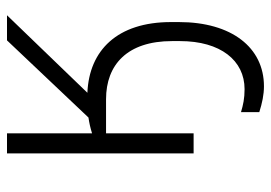

<svg xmlns="http://www.w3.org/2000/svg" viewBox="-130 -430 756 535"><g transform="rotate(-90 247.5 -162.0)"><path d="M267 142C241 142 223 138 203 132V183C228 191 252 196 275 196C383 196 454 106 454 -41V-63C454 -213 375 -291 257 -296L473 -520H403L188 -293C174 -291 160 -288 144 -283V-520H88V0H144V-244H239C335 -244 401 -185 401 -60V-38C401 75 347 142 267 142Z"/></g></svg>

Font: Fixel Text Light
Style: Regular
Weight: 300
Width: 4
Designer: AlfaBravo + MacPaw
Foundry: Kyrylo Tkachov, Marchela Mozhyna, Serhii Makarenko, Maria Weinstein, Zakhar Kryvoshyya
Version: Version 1.211